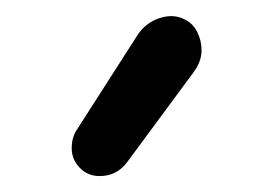

<svg xmlns="http://www.w3.org/2000/svg" viewBox="-20 -800 343 241"><path d="M105 -579Q90 -579 80 -589.5Q70 -600 70 -614Q70 -628 77 -638L152 -755Q162 -771 179.5 -777Q197 -783 211 -776Q222 -771 227.5 -760Q233 -749 233 -737Q233 -730 230.5 -723Q228 -716 222 -708L140 -597Q127 -579 105 -579Z"/></svg>

Font: National Park
Style: Regular
Weight: 400
Designer: Andrea Herstowski, Ben Hoepner
Version: Version 1.009